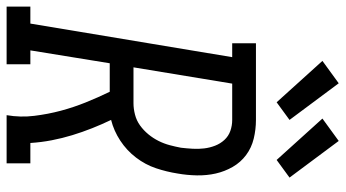

<svg xmlns="http://www.w3.org/2000/svg" viewBox="-272 -772 1019 566"><g transform="rotate(90 237.0 -489.5)"><path d="M-26 0V-70H24L123 -665H82V-735H308Q336 -735 363 -728.5Q390 -722 411.5 -706Q433 -690 446.5 -666.5Q460 -643 466 -616.5Q472 -590 471.5 -561Q471 -532 466 -504Q461 -472 450.5 -440.5Q440 -409 419 -381.5Q398 -354 369 -335Q340 -316 308 -308Q321 -281 332.5 -252Q344 -223 353 -193.5Q362 -164 368 -133Q374 -102 376 -70H436V0H294Q301 -41 296 -81.5Q291 -122 281 -159.5Q271 -197 256.5 -233Q242 -269 225 -304H141L103 -70H144V0ZM153 -374H259Q275 -374 292.5 -378.5Q310 -383 324.5 -393.5Q339 -404 350.5 -418Q362 -432 370 -448Q378 -464 382.5 -481Q387 -498 390 -514Q392 -531 393 -548.5Q394 -566 392 -582.5Q390 -599 384 -614.5Q378 -630 367 -642Q356 -654 340.5 -659.5Q325 -665 308 -665H201ZM426 -796 304 -931 370 -979 478 -834ZM256 -796 134 -931 200 -979 308 -834Z"/></g></svg>

Font: Iosevka Curly Slab Oblique
Style: Regular
Weight: 400
Italic angle: -9°
Monospace: yes
Designer: Belleve Invis
Foundry: Belleve Invis
Version: Version 11.1.0; ttfautohint (v1.8.3)